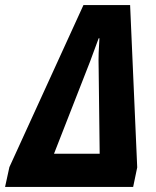

<svg xmlns="http://www.w3.org/2000/svg" viewBox="-70 -737 615 757"><path d="M-50 0 -33 -78 259 -717H443L471 -77L455 0ZM143 -131H323L319 -464Q318 -501 319 -529Q320 -557 322 -586H319Q310 -563 297.5 -528Q285 -493 274 -466Z"/></svg>

Font: Noto Sans ExtraCondensed ExtraBold
Style: Italic
Weight: 800
Width: 2
Italic angle: -12°
Designer: Monotype Design Team
Foundry: Monotype Imaging Inc.
Version: Version 2.013; ttfautohint (v1.8.4.7-5d5b)